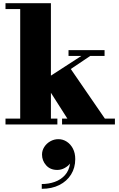

<svg xmlns="http://www.w3.org/2000/svg" viewBox="-20 -770 735 1188"><path d="M240 186.3Q240 161.1 254 139.3Q268 117.5 291.2 104.3Q314.4 91.1 341.6 91.1Q369.2 91.1 393 106.5Q416.8 121.9 431.2 149.5Q445.6 177.1 445.6 214.3Q445.6 268.3 419.6 309.9Q393.6 351.5 347 374.9Q300.4 398.3 238.4 398.3V368.7Q280.8 368.7 318.4 355.5Q356 342.3 381.6 314.1Q407.2 285.9 413.6 241.9Q401.6 257.5 380.2 269.5Q358.8 281.5 334.4 281.5Q290.8 281.5 265.4 252.7Q240 223.9 240 186.3ZM14 -36H105V-714H14V-750H295V-302L483.5 -424H404V-460H627V-424H538.5L418 -343L629 -36H691V0H364V-36H397L295 -196V-36H335V0H14Z"/></svg>

Font: Bodoni* 06pt Fatface
Style: Regular
Weight: 900
Version: Version 2.3